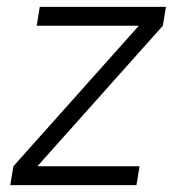

<svg xmlns="http://www.w3.org/2000/svg" viewBox="-20 -540 540 560"><path d="M10 0 19 -55 385 -465H87L96 -520H464L455 -465L89 -55H387L378 0Z"/></svg>

Font: Iosevka Light Oblique
Style: Regular
Weight: 300
Italic angle: -9°
Monospace: yes
Designer: Belleve Invis
Foundry: Belleve Invis
Version: Version 32.5.0; ttfautohint (v1.8.4)